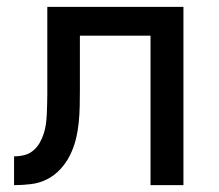

<svg xmlns="http://www.w3.org/2000/svg" viewBox="-20 -540 640 560"><path d="M21 0V-84Q36 -84 50.5 -87.5Q65 -91 76.5 -100.5Q88 -110 95.5 -123Q103 -136 107.5 -150Q112 -164 114 -178.5Q116 -193 116.5 -207.5Q117 -222 117.5 -236.5Q118 -251 118 -266Q118 -270 118 -273.5Q118 -277 118 -281V-520H515V0H419V-436H213V-281Q213 -281 213 -280.5Q213 -280 213 -280V-279Q213 -255 212.5 -230.5Q212 -206 209.5 -181.5Q207 -157 201 -133Q195 -109 184 -87Q173 -65 156 -46.5Q139 -28 117 -17Q95 -6 70.5 -3Q46 0 21 0Z"/></svg>

Font: Iosevka Custom Medium Extended
Style: Regular
Weight: 500
Width: 7
Monospace: yes
Designer: Belleve Invis
Foundry: Belleve Invis
Version: Version 11.2.4; ttfautohint (v1.8.4)